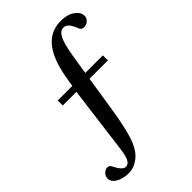

<svg xmlns="http://www.w3.org/2000/svg" viewBox="-244 -786 1017 1017"><g transform="rotate(-45 264.0 -278.0)"><path d="M-2 75.2Q-1.5 56.6 11.5 44.4Q24.4 32.2 38.1 32.2Q54.2 32.2 61 47.9Q86.9 100.1 110.8 100.1Q128.4 100.1 139.6 81.3Q150.9 62.5 157.2 12.2L206.1 -366.2H104V-403.8H212.9L220.2 -446.8Q236.3 -547.9 271 -606.9Q320.8 -690.9 413.1 -690.9Q461.4 -690.9 491.7 -669.7Q522 -648.4 522 -619.1Q521.5 -602.5 508.1 -590.8Q494.6 -579.1 477.1 -579.1Q460 -579.1 453.1 -594.2Q439 -629.9 426.5 -642.8Q414.1 -655.8 397.9 -655.8Q373.5 -655.8 357.4 -625.2Q341.3 -594.7 328.1 -516.1L310.1 -403.8H441.9V-366.2H304.2L275.9 -184.1Q252.9 -32.2 226.1 33.2Q206.1 83 171.6 108.9Q137.2 134.8 98.1 134.8Q57.6 134.8 27.8 118.2Q-2 101.6 -2 75.2Z"/></g></svg>

Font: Heuristica
Style: Regular
Weight: 400
Version: Version 1.0.2